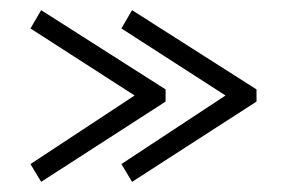

<svg xmlns="http://www.w3.org/2000/svg" viewBox="-20 -487 575 378"><path d="M306 -287 61 -129 40 -164 245 -299 40 -431 61 -467 306 -311ZM485 -287 240 -129 219 -164 424 -299 219 -431 240 -467 485 -311Z"/></svg>

Font: Turret Road Light
Style: Regular
Weight: 300
Designer: Noponies
Foundry: Noponies
Version: Version 1.001; ttfautohint (v1.8)